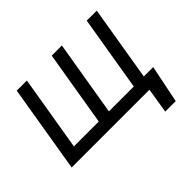

<svg xmlns="http://www.w3.org/2000/svg" viewBox="-158 -758 1125 1125"><g transform="rotate(-45 404.5 -195.0)"><path d="M761.7 -78.1 713.9 156.2H627L652.3 0H582L594.7 -78.1ZM98.6 -545.9H182.6L104.5 -78.1H310.5L388.7 -545.9H472.7L394.5 -78.1H600.6L678.7 -545.9H761.7L670.9 0H7.8Z"/></g></svg>

Font: Inter Tight
Style: Italic
Weight: 400
Italic angle: -9.39999°
Designer: Rasmus Andersson
Foundry: rsms
Version: Version 3.002